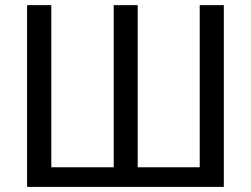

<svg xmlns="http://www.w3.org/2000/svg" viewBox="-20 -731 981 751"><path d="M85.9 -710.9H180.7V-76.7H424.8V-710.9H518.6V-76.7H761.2V-710.9H855.5V0H85.9Z"/></svg>

Font: Roboto21382017
Style: Regular
Weight: 400
Designer: Christian Robertson
Foundry: Google
Version: Version 2.138; 2017